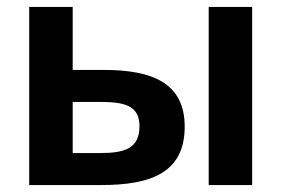

<svg xmlns="http://www.w3.org/2000/svg" viewBox="-20 -532 809 552"><path d="M580 0H705V-512H580ZM511 -168C511 -294 416.8 -331 278 -331H189V-512H64V0H271C414.5 0 511 -35.7 511 -168ZM268 -92H189V-239H264C334.1 -239 381 -231.2 381 -169C381 -105 338.5 -92 268 -92Z"/></svg>

Font: Fog Sans
Style: Bold
Weight: 700
Foundry: Intel Corporation
Version: Version 1.00